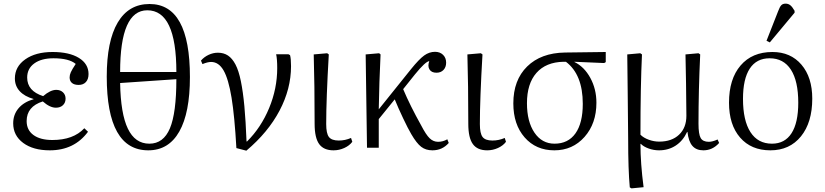

<svg xmlns="http://www.w3.org/2000/svg" viewBox="-20 -804 4488 1045"><path d="M251 14.2Q160.6 14.2 106.2 -26.1Q51.8 -66.4 51.8 -132.8Q51.8 -180.2 80.8 -214.6Q109.9 -249 163.1 -264.2V-265.1Q113.3 -279.3 87.2 -307.9Q61 -336.4 61 -377Q61 -441.4 117.7 -481.2Q174.3 -521 266.1 -521Q356.9 -521 409.4 -488.8Q461.9 -456.5 461.9 -400.9Q461.9 -373 447.5 -357.4Q433.1 -341.8 408.2 -341.8Q384.3 -341.8 371.6 -352.5Q358.9 -363.3 358.9 -382.8Q358.9 -396 365.5 -410.9Q372.1 -425.8 392.1 -456.1Q355.5 -486.8 271 -486.8Q205.1 -486.8 166.5 -458.7Q127.9 -430.7 127.9 -381.8Q127.9 -308.6 214.8 -280.8Q254.4 -314.9 286.1 -314.9Q308.6 -314.9 322.8 -301.5Q336.9 -288.1 336.9 -267.1Q336.9 -245.1 322.5 -231.4Q308.1 -217.8 284.2 -217.8Q251.5 -217.8 212.9 -252Q125 -224.1 125 -145Q125 -96.2 162.1 -69.1Q199.2 -42 265.1 -42Q379.4 -42 439 -106L459 -86.9Q384.3 14.2 251 14.2Z M787.1 14.2Q561 14.2 561 -387.2Q561 -580.1 620.6 -681.2Q680.2 -782.2 793.9 -782.2Q1013.7 -782.2 1013.7 -384.8Q1013.7 -189.9 955.8 -87.9Q897.9 14.2 787.1 14.2ZM633.8 -412.1H939.9Q939.9 -748 781.7 -748Q633.8 -748 633.8 -412.1ZM793 -22Q869.6 -22 904.8 -105.5Q939.9 -189 939.9 -373L633.8 -352.1Q636.7 -185.1 676 -103.5Q715.3 -22 793 -22Z M1320.8 16.1 1266.6 2Q1256.8 -171.9 1240.2 -272.9Q1223.6 -374 1197 -420.4Q1170.4 -466.8 1128.9 -466.8Q1109.9 -466.8 1082 -455.1L1073.7 -474.1Q1090.8 -494.1 1115.5 -505.6Q1140.1 -517.1 1166 -517.1Q1197.8 -517.1 1220.9 -501.7Q1244.1 -486.3 1261.7 -452.9Q1279.3 -419.4 1291 -362.1Q1302.7 -304.7 1310.1 -225.6Q1317.4 -146.5 1321.8 -34.2H1324.7Q1400.9 -109.9 1444.8 -215.8Q1488.8 -321.8 1488.8 -433.1Q1488.8 -483.4 1482.9 -508.8H1549.8L1558.6 -503.9Q1564 -485.8 1564 -443.8Q1564 -320.3 1501.5 -201.9Q1439 -83.5 1320.8 16.1Z M1795.4 14.2Q1741.7 14.2 1717 -20Q1692.4 -54.2 1692.4 -129.9Q1692.4 -342.8 1687.5 -507.8L1760.7 -514.2L1769.5 -507.8Q1755.4 -263.7 1755.4 -128.9Q1755.4 -77.6 1770.3 -58.3Q1785.2 -39.1 1823.7 -39.1Q1858.9 -39.1 1890.6 -53.2L1897.5 -32.2Q1881.8 -11.2 1853.8 1.5Q1825.7 14.2 1795.4 14.2Z M2333.5 14.2Q2297.4 14.2 2272.5 -4.9Q2247.6 -23.9 2218.3 -74.2Q2200.2 -105 2174.1 -160.2Q2147.9 -215.3 2128.4 -263.2L2041.5 -155.8V0H1977.5L1970.2 -507.8L2043.5 -514.2L2051.3 -507.8Q2043.9 -356.4 2041.5 -209L2216.3 -426.8Q2260.7 -481.9 2288.6 -502Q2316.4 -522 2347.7 -522Q2374.5 -522 2391.4 -505.6Q2408.2 -489.3 2408.2 -462.9Q2408.2 -438.5 2393.8 -423.3Q2379.4 -408.2 2355.5 -408.2Q2328.6 -408.2 2317.6 -426Q2306.6 -443.8 2316.4 -471.2Q2295.9 -469.7 2238.3 -398.9L2174.3 -318.8Q2212.4 -228.5 2272.5 -121.1Q2298.8 -70.3 2318.6 -51.3Q2338.4 -32.2 2364.3 -32.2Q2391.1 -32.2 2414.6 -45.9L2422.4 -25.9Q2387.2 14.2 2333.5 14.2Z M2631.8 14.2Q2578.1 14.2 2553.5 -20Q2528.8 -54.2 2528.8 -129.9Q2528.8 -342.8 2523.9 -507.8L2597.2 -514.2L2606 -507.8Q2591.8 -263.7 2591.8 -128.9Q2591.8 -77.6 2606.7 -58.3Q2621.6 -39.1 2660.2 -39.1Q2695.3 -39.1 2727.1 -53.2L2733.9 -32.2Q2718.3 -11.2 2690.2 1.5Q2662.1 14.2 2631.8 14.2Z M2997.1 14.2Q2897 14.2 2835.4 -56.2Q2773.9 -126.5 2773.9 -241.2Q2773.9 -368.2 2849.1 -442.1Q2924.3 -516.1 3055.2 -518.1L3276.9 -521V-465.8L3268.1 -460.9L3106 -467.8V-466.8Q3159.7 -440.9 3192.9 -380.1Q3226.1 -319.3 3226.1 -245.1Q3226.1 -131.8 3161.4 -58.8Q3096.7 14.2 2997.1 14.2ZM2998 -22Q3072.3 -22 3112.1 -78.1Q3151.9 -134.3 3151.9 -238.8Q3151.9 -398.4 3060.1 -467.8H3046.9Q2951.2 -465.8 2899.7 -407.2Q2848.1 -348.6 2848.1 -242.2Q2848.1 -142.1 2888.9 -82Q2929.7 -22 2998 -22Z M3417 221.2 3407.7 215.8Q3398.9 119.6 3398.9 -46.9Q3398.9 -82 3396.5 -290Q3394 -498 3394 -507.8L3464.8 -514.2L3474.1 -507.8Q3465.8 -334.5 3465.8 -70.8Q3482.9 -53.7 3511 -43.5Q3539.1 -33.2 3567.9 -33.2Q3636.2 -33.2 3676 -71Q3715.8 -108.9 3715.8 -173.8Q3715.8 -217.8 3713.9 -349.4Q3711.9 -481 3710.9 -507.8L3781.7 -514.2L3791 -507.8Q3781.7 -311.5 3781.7 -130.9Q3781.7 -73.2 3793.7 -52.7Q3805.7 -32.2 3837.9 -32.2Q3857.9 -32.2 3885.7 -44.9L3894 -25.9Q3858.4 14.2 3808.1 14.2Q3769.5 14.2 3748.5 -10Q3727.5 -34.2 3721.7 -85.9H3719.7Q3697.3 -37.6 3657.7 -11.7Q3618.2 14.2 3566.9 14.2Q3538.1 14.2 3510.7 4.4Q3483.4 -5.4 3467.8 -21H3465.8Q3465.8 85 3482.9 214.8Z M4169.9 -573.2 4151.9 -582 4214.8 -742.2Q4223.6 -766.1 4231.9 -775.1Q4240.2 -784.2 4255.9 -784.2Q4270.5 -784.2 4281.5 -775.4Q4292.5 -766.6 4304.7 -745.1V-734.9ZM4172.9 14.2Q4068.4 14.2 4008.1 -55.4Q3947.8 -125 3947.8 -245.1Q3947.8 -374 4010.7 -447.5Q4073.7 -521 4184.1 -521Q4283.2 -521 4342 -452.1Q4400.9 -383.3 4400.9 -267.1Q4400.9 -137.7 4339.4 -61.8Q4277.8 14.2 4172.9 14.2ZM4181.6 -22Q4251.5 -22 4288.1 -78.9Q4324.7 -135.7 4324.7 -245.1Q4324.7 -362.8 4284.7 -424.8Q4244.6 -486.8 4168.9 -486.8Q4097.7 -486.8 4060.8 -430.7Q4023.9 -374.5 4023.9 -266.1Q4023.9 -147.9 4064.5 -85Q4105 -22 4181.6 -22Z"/></svg>

Font: Literata Light
Style: Regular
Weight: 300
Designer: Latin by Veronika Burian and Jose Scaglione. Greek by Irene Vlachou. Cyrillic by Vera Evstafieva.
Foundry: TypeTogether
Version: Version 3.021